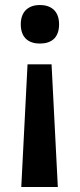

<svg xmlns="http://www.w3.org/2000/svg" viewBox="-20 -566 320 767"><path d="M216 -469C216 -524 182 -546 139 -546C98 -546 63 -524 63 -469C63 -412 98 -392 139 -392C182 -392 216 -412 216 -469ZM90 -309 65 181H211L186 -309Z"/></svg>

Font: Noto Sans Sinhala SemiBold
Style: Regular
Weight: 600
Designer: Jelle Bosma - Monotype Design Team
Foundry: Monotype Imaging Inc.
Version: Version 2.006